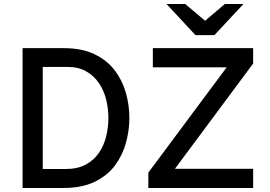

<svg xmlns="http://www.w3.org/2000/svg" viewBox="-20 -941 1351 961"><path d="M93 0V-700H299Q389.5 -700 452.2 -670Q515 -640 553.5 -589.8Q592 -539.5 609.8 -477.2Q627.5 -415 627.5 -350Q627.5 -289.5 611 -228Q594.5 -166.5 556.8 -114.8Q519 -63 454.8 -31.5Q390.5 0 295 0ZM194 -95H307Q368.5 -95 409.8 -117.5Q451 -140 476 -177.2Q501 -214.5 511.8 -259.8Q522.5 -305 522.5 -350Q522.5 -398 511 -443.8Q499.5 -489.5 474.5 -526Q449.5 -562.5 411 -584.2Q372.5 -606 318 -606H194ZM722.5 0V-77L1114.5 -604H745V-700H1247V-623L855.5 -96H1247V0ZM958.5 -765 813.5 -921H907L1006.5 -837L1105.5 -921H1198.5L1053 -765Z"/></svg>

Font: Overpass Medium
Style: Regular
Weight: 500
Designer: Delve Withrington, Dave Bailey, Thomas Jockin
Foundry: Delve Fonts LLC
Version: Version 4.000